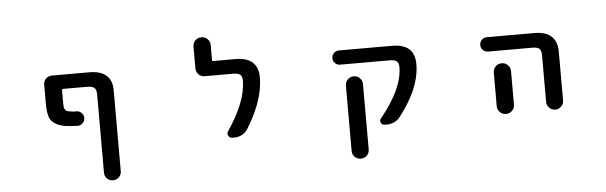

<svg xmlns="http://www.w3.org/2000/svg" viewBox="-54 -910 4108 1301"><g transform="rotate(-5 2000.0 -259.5)"><path d="M610.4 140.6V-391.6Q610.4 -423.8 596.7 -436.5Q583 -449.2 546.9 -449.2H383.8Q376 -449.2 376 -441.4V-362.3Q376 -339.8 377 -329.1Q377.9 -319.3 382.8 -311.5Q386.7 -303.7 391.6 -300.8Q396.5 -296.9 412.1 -293.9Q427.7 -291 445.3 -290Q452.1 -290 460 -290Q480.5 -290 495.1 -275.4Q509.8 -260.7 509.8 -240.2Q509.8 -219.7 495.1 -206.1Q481.4 -191.4 461.9 -191.4Q460.9 -191.4 460 -191.4Q409.2 -193.4 377.9 -197.3Q333 -204.1 304.7 -224.6Q275.4 -244.1 267.6 -276.4Q258.8 -307.6 258.8 -360.4V-488.3Q258.8 -512.7 275.4 -529.3Q292 -545.9 316.4 -545.9H570.3Q652.3 -545.9 690.4 -506.8Q725.6 -472.7 724.6 -407.2V140.6Q724.6 164.1 708 180.7Q691.4 197.3 667.5 197.3Q643.6 197.3 627 180.7Q610.4 164.1 610.4 140.6Z M1497.1 -19.5Q1479.5 -19.5 1470.7 -36.1Q1466.8 -43 1466.8 -49.8Q1466.8 -58.6 1472.7 -66.4Q1602.5 -256.8 1602.5 -400.4Q1602.5 -427.7 1588.9 -439.5Q1575.2 -451.2 1541 -451.2H1346.7Q1322.3 -451.2 1305.7 -468.3Q1289.1 -485.4 1289.1 -508.8V-658.2Q1289.1 -681.6 1305.7 -698.7Q1322.3 -715.8 1346.7 -715.8H1348.6Q1373 -715.8 1389.6 -698.7Q1406.2 -681.6 1406.2 -658.2V-555.7Q1406.2 -548.8 1414.1 -548.8H1564.5Q1646.5 -548.8 1684.6 -509.8Q1718.8 -475.6 1718.8 -411.1Q1718.8 -322.3 1681.6 -225.6Q1653.3 -149.4 1601.6 -67.4Q1586.9 -44.9 1563 -32.2Q1539.1 -19.5 1511.7 -19.5Z M2352.5 197.3Q2328.1 197.3 2311.5 180.7Q2294.9 164.1 2294.9 139.6V-304.7Q2294.9 -328.1 2311.5 -345.2Q2328.1 -362.3 2352.5 -362.3H2353.5Q2377.9 -362.3 2394.5 -345.2Q2411.1 -328.1 2411.1 -304.7V139.6Q2411.1 164.1 2394.5 180.7Q2377.9 197.3 2353.5 197.3ZM2532.2 -17.6Q2515.6 -17.6 2508.3 -33.2Q2501 -48.8 2511.7 -61.5Q2667 -252 2667 -397.5Q2667 -425.8 2653.3 -437.5Q2639.6 -449.2 2605.5 -449.2H2267.6Q2248 -449.2 2233.9 -463.4Q2219.7 -477.5 2219.7 -497.6Q2219.7 -517.6 2233.9 -531.7Q2248 -545.9 2267.6 -545.9H2629.9Q2706.1 -545.9 2745.1 -511.7Q2783.2 -476.6 2783.2 -407.2Q2783.2 -319.3 2739.3 -221.7Q2704.1 -145.5 2640.6 -62.5Q2606.4 -17.6 2547.9 -17.6Z M3636.7 -76.2V-393.6Q3636.7 -425.8 3623.5 -438Q3610.4 -450.2 3575.2 -450.2H3274.4Q3253.9 -450.2 3239.7 -464.4Q3225.6 -478.5 3225.6 -498.5Q3225.6 -518.6 3239.7 -533.2Q3253.9 -547.9 3274.4 -547.9H3598.6Q3673.8 -547.9 3712.9 -512.7Q3752 -477.5 3752 -408.2V-76.2Q3752 -52.7 3734.9 -35.6Q3717.8 -18.6 3694.3 -18.6Q3670.9 -18.6 3653.8 -35.6Q3636.7 -52.7 3636.7 -76.2ZM3358.4 -18.6Q3335 -18.6 3317.9 -35.6Q3300.8 -52.7 3300.8 -76.2V-305.7Q3300.8 -329.1 3317.9 -346.2Q3335 -363.3 3358.4 -363.3H3360.4Q3383.8 -363.3 3400.9 -346.2Q3418 -329.1 3418 -305.7V-76.2Q3418 -52.7 3400.9 -35.6Q3383.8 -18.6 3360.4 -18.6Z"/></g></svg>

Font: Rounded Mgen+ 2m medium
Style: Regular
Weight: 500
Designer: [Source Han Sans]
Ryoko NISHIZUKA  (kana & ideographs); Paul D. Hunt (Latin, Greek & Cyrillic); Wenlong ZHANG  (bopomofo
Version: Version 1.059.20150602